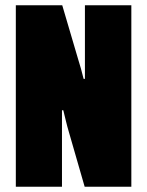

<svg xmlns="http://www.w3.org/2000/svg" viewBox="-20 -708 558 728"><path d="M40 0V-688H216L277 -481Q282 -465 287 -447.5Q292 -430 297 -409H302V-688H478V0H301L241 -208Q235 -228 230 -249Q225 -270 220 -290H215V0Z"/></svg>

Font: Archivo ExtraCondensed Black
Style: Regular
Weight: 900
Width: 2
Designer: Hector Gatti
Foundry: Omnibus-Type
Version: Version 2.001; ttfautohint (v1.8.3)